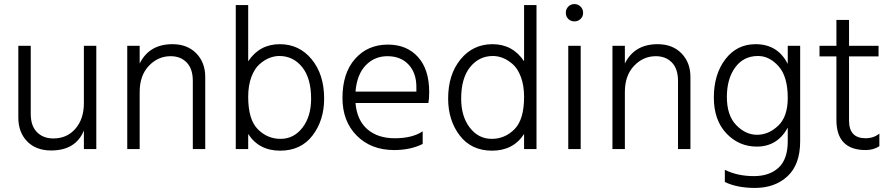

<svg xmlns="http://www.w3.org/2000/svg" viewBox="-20 -732 4384 943"><path d="M453 0H392V-91Q352 7 231 7Q157 7 113.5 -37.5Q70 -82 70 -155V-507H131V-172Q131 -114 161.5 -83Q192 -52 242 -52Q309 -52 350.5 -100Q392 -148 392 -225V-507H453Z M988 0H927V-335Q927 -394 897 -425Q867 -456 818 -456Q756 -456 711 -408.5Q666 -361 666 -280V0H605V-507H666V-420Q713 -515 827 -515Q900 -515 944 -470Q988 -425 988 -354Z M1199 0H1138V-707H1199V-431Q1255 -515 1354 -515Q1450 -515 1511 -440.5Q1572 -366 1572 -248Q1572 -141 1515 -66.5Q1458 8 1356 8Q1252 8 1199 -74ZM1199 -256Q1199 -145 1246 -97.5Q1293 -50 1358 -50Q1423 -50 1465.5 -105Q1508 -160 1508 -247Q1508 -348 1464 -402.5Q1420 -457 1352 -457Q1328 -457 1303.5 -447.5Q1279 -438 1254.5 -416.5Q1230 -395 1214.5 -353.5Q1199 -312 1199 -256Z M2056 -25Q1996 5 1916 5Q1803 5 1732.5 -65.5Q1662 -136 1662 -251Q1662 -373 1724 -443Q1786 -513 1885 -513Q1978 -513 2033 -452Q2088 -391 2088 -280Q2088 -246 2084 -226H1726Q1733 -142 1784 -97.5Q1835 -53 1919 -53Q2005 -53 2056 -87ZM1883 -456Q1819 -456 1776 -411Q1733 -366 1726 -282H2025V-305Q2025 -374 1986.5 -415Q1948 -456 1883 -456Z M2245 -247Q2245 -160 2287.5 -105Q2330 -50 2395 -50Q2460 -50 2507 -97.5Q2554 -145 2554 -256Q2554 -312 2538.5 -353.5Q2523 -395 2498.5 -416.5Q2474 -438 2449.5 -447.5Q2425 -457 2401 -457Q2333 -457 2289 -402.5Q2245 -348 2245 -247ZM2615 0H2554V-74Q2501 8 2397 8Q2295 8 2238 -66.5Q2181 -141 2181 -248Q2181 -366 2242 -440.5Q2303 -515 2399 -515Q2498 -515 2554 -431V-707H2615Z M2832 0H2771V-507H2832ZM2831.5 -699.5Q2844 -687 2844 -669Q2844 -651 2831.5 -639Q2819 -627 2801 -627Q2783 -627 2771 -639Q2759 -651 2759 -669Q2759 -687 2771 -699.5Q2783 -712 2801 -712Q2819 -712 2831.5 -699.5Z M3371 0H3310V-335Q3310 -394 3280 -425Q3250 -456 3201 -456Q3139 -456 3094 -408.5Q3049 -361 3049 -280V0H2988V-507H3049V-420Q3096 -515 3210 -515Q3283 -515 3327 -470Q3371 -425 3371 -354Z M3910 -39Q3910 76 3848 133.5Q3786 191 3688 191Q3601 191 3540 162V102Q3602 133 3683 133Q3759 133 3804 91.5Q3849 50 3849 -39V-105Q3798 -12 3697 -12Q3609 -12 3547.5 -77Q3486 -142 3486 -253Q3486 -367 3542.5 -441Q3599 -515 3691 -515Q3800 -515 3849 -418V-507H3910ZM3550 -256Q3550 -165 3596 -117.5Q3642 -70 3698 -70Q3755 -70 3802 -114.5Q3849 -159 3849 -251Q3849 -356 3804 -406.5Q3759 -457 3703 -457Q3632 -457 3591 -401Q3550 -345 3550 -256Z M4299 -14Q4270 5 4232 5Q4088 5 4088 -143V-455H4005V-507H4088V-634H4150V-507H4295V-455H4150V-140Q4150 -53 4231 -53Q4271 -53 4299 -76Z"/></svg>

Font: Hind Vadodara Light
Style: Regular
Weight: 300
Designer: Hitesh Malaviya
Foundry: Indian Type Foundry
Version: Version 1.000;PS 1.0;hotconv 1.0.86;makeotf.lib2.5.63406; tt